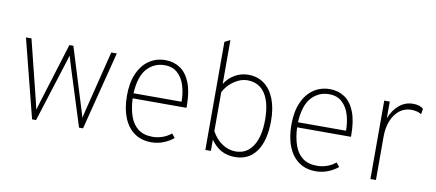

<svg xmlns="http://www.w3.org/2000/svg" viewBox="-67 -971 2799 1232"><g transform="rotate(10 1333.0 -355.0)"><path d="M183 0 53 -511H89L187 -117Q190 -105 193 -92.2Q196 -79.5 199 -66Q203 -79.5 206.8 -92.2Q210.5 -105 214 -117L336 -511H362L484 -117Q488 -105 491.8 -92.2Q495.5 -79.5 499 -66Q502 -79.5 505 -92.2Q508 -105 511 -117L609 -511H645L515 0H489L370 -376Q365 -392.5 359.8 -409.8Q354.5 -427 349 -445Q344 -427 338.8 -409.8Q333.5 -392.5 328 -376L209 0Z M961 12Q896 12 850.2 -20.5Q804.5 -53 780.2 -113.2Q756 -173.5 756 -256Q756 -341 782.5 -400.8Q809 -460.5 855.2 -491.8Q901.5 -523 961 -523Q1015.5 -523 1057.2 -495Q1099 -467 1122.5 -408Q1146 -349 1146 -256Q1146 -253 1146 -250.5Q1146 -248 1146 -245H795Q798 -180 815 -130.2Q832 -80.5 868 -52.2Q904 -24 964 -24Q993.5 -24 1025 -34.2Q1056.5 -44.5 1084 -67L1105 -41Q1078 -18 1040.2 -3Q1002.5 12 961 12ZM795 -278H1108Q1108 -334 1093.2 -382.2Q1078.5 -430.5 1046 -460.2Q1013.5 -490 961 -490Q893 -490 847 -439.5Q801 -389 795 -278Z M1507 12Q1456 12 1417.8 -8.5Q1379.5 -29 1348 -73V0H1312V-704L1348 -722V-436Q1373 -476.5 1413.5 -499.8Q1454 -523 1501 -523Q1561 -523 1604.5 -490.8Q1648 -458.5 1671.5 -398.5Q1695 -338.5 1695 -256Q1695 -128.5 1645.8 -58.2Q1596.5 12 1507 12ZM1504 -24Q1576 -24 1616 -85.2Q1656 -146.5 1656 -256Q1656 -368.5 1616 -427.8Q1576 -487 1500 -487Q1457.5 -487 1414.5 -457.5Q1371.5 -428 1348 -383V-129Q1373.5 -80.5 1415.2 -52.2Q1457 -24 1504 -24Z M2032.5 12Q1967.5 12 1921.8 -20.5Q1876 -53 1851.8 -113.2Q1827.5 -173.5 1827.5 -256Q1827.5 -341 1854 -400.8Q1880.5 -460.5 1926.8 -491.8Q1973 -523 2032.5 -523Q2087 -523 2128.8 -495Q2170.5 -467 2194 -408Q2217.5 -349 2217.5 -256Q2217.5 -253 2217.5 -250.5Q2217.5 -248 2217.5 -245H1866.5Q1869.5 -180 1886.5 -130.2Q1903.5 -80.5 1939.5 -52.2Q1975.5 -24 2035.5 -24Q2065 -24 2096.5 -34.2Q2128 -44.5 2155.5 -67L2176.5 -41Q2149.5 -18 2111.8 -3Q2074 12 2032.5 12ZM1866.5 -278H2179.5Q2179.5 -334 2164.8 -382.2Q2150 -430.5 2117.5 -460.2Q2085 -490 2032.5 -490Q1964.5 -490 1918.5 -439.5Q1872.5 -389 1866.5 -278Z M2387.5 0V-511H2423.5V-402Q2445.5 -459 2484.8 -491Q2524 -523 2573.5 -523Q2619 -523 2641.5 -502L2635.5 -466Q2623 -474.5 2605.2 -478.8Q2587.5 -483 2568.5 -483Q2526 -483 2493.2 -457.5Q2460.5 -432 2442 -386.8Q2423.5 -341.5 2423.5 -283V0Z"/></g></svg>

Font: Overpass Thin
Style: Regular
Weight: 250
Designer: Delve Withrington, Dave Bailey, Thomas Jockin
Foundry: Delve Fonts LLC
Version: Version 4.000